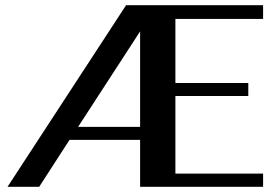

<svg xmlns="http://www.w3.org/2000/svg" viewBox="-20 -720 1060 740"><path d="M656 -647V-400H937V-350H656V-51H994V0H520V-181H248L131 0H9L466 -700H994V-647ZM520 -231V-599L281 -231Z"/></svg>

Font: Fahkwang SemiBold
Style: Regular
Weight: 600
Designer: Suppakit Chalermlarp | Katatrad Co.,Ltd.
Foundry: Cadson Demak Co.,Ltd.
Version: Version 1.000; ttfautohint (v1.6)